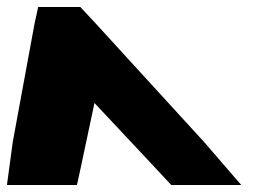

<svg xmlns="http://www.w3.org/2000/svg" viewBox="-211 -805 752 550"><path d="M19.7 -322 9.4 -275H-191.1L-174.5 -398L-111.9 -738L-101.6 -785H19.1L62.9 -738L373.8 -398L480.1 -275H279.6L235.9 -322L59.6 -510Z"/></svg>

Font: Nordica Plus
Style: NordicaClassicBkExtOpObl
Weight: 900
Version: Version 1.01